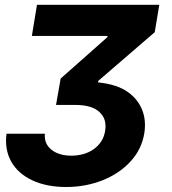

<svg xmlns="http://www.w3.org/2000/svg" viewBox="-20 -565 696 777"><path d="M6.4 -23.8H161.6Q158 17 188.6 41.2Q218.8 65 269.2 65Q293.3 65 316.1 58.8Q338.8 52.6 357.2 40.1Q375.7 27.7 388.5 8.9Q401.3 -9.9 405.5 -35.5Q409.1 -58.2 404.1 -77.1Q399.1 -95.9 383.2 -110.8Q352.6 -140.3 285.5 -140.3H206.7L225.5 -247.2L414.8 -414.8V-419.7H109L129.6 -545.5H624.6L606.2 -434.7L377.1 -237.2V-231.5Q415.8 -227.6 445.1 -218Q474.4 -208.5 496.1 -193.5Q518.1 -178.3 533 -159.1Q547.9 -139.9 556.1 -118.3Q564.3 -96.6 566.1 -73Q567.8 -49.4 563.9 -25.2Q553.3 39.1 508.5 88.1Q486.2 112.6 457.7 131.7Q429.3 150.9 396 164.2Q362.6 177.6 325.1 184.7Q287.6 191.8 247.5 191.8Q168.7 191.8 110.8 164.8Q82 151.3 60.5 132.3Q39.1 113.3 25.6 89.3Q12.1 65.3 7.1 36.9Q2.1 8.5 6.4 -23.8Z"/></svg>

Font: Inter P
Style: Bold Italic
Weight: 700
Italic angle: 9.39999°
Designer: Rasmus Andersson
Foundry: rsms
Version: Version 3.018;git-588b23468